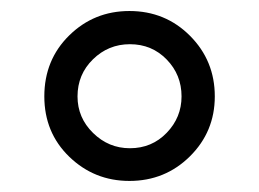

<svg xmlns="http://www.w3.org/2000/svg" viewBox="-20 -744 468 347"><path d="M60.1 -569.8Q60.1 -635.7 105 -679.9Q149.9 -724.1 213.9 -724.1Q278.8 -724.1 323.5 -679.2Q368.2 -634.3 368.2 -569.8Q368.2 -505.9 323.2 -461.4Q278.3 -417 213.9 -417Q150.4 -417 105.2 -460.7Q60.1 -504.4 60.1 -569.8ZM120.1 -569.8Q120.1 -531.2 148.2 -503.7Q176.3 -476.1 214.8 -476.1Q254.4 -476.1 281.2 -503.9Q308.1 -531.7 308.1 -569.8Q308.1 -608.9 281.2 -636.5Q254.4 -664.1 214.8 -664.1Q175.8 -664.1 147.9 -636.7Q120.1 -609.4 120.1 -569.8Z"/></svg>

Font: NotoPenekeko
Style: Regular
Weight: 400
Designer: Monotype Design team
Foundry: Monotype Imaging Inc.
Version: Version 1.04